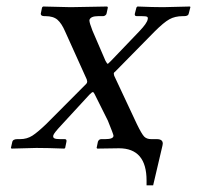

<svg xmlns="http://www.w3.org/2000/svg" viewBox="-20 -451 599 584"><path d="M341.8 0 275.9 1 273.9 -1 277.8 -20Q280.8 -27.8 288.1 -27.8H299.8Q325.2 -27.8 325.2 -38.1Q325.2 -42 308.1 -84L268.1 -164.1Q265.1 -170.9 262.2 -170.9Q259.8 -170.9 252 -163.1L167 -70.8Q143.6 -45.9 142.1 -39.1Q140.6 -32.7 145.3 -30.3Q149.9 -27.8 163.1 -27.8H176.8Q183.6 -27.8 182.1 -20L178.2 -1L175.8 1Q125 -1 90.8 -1L15.1 1L13.2 -1L17.1 -18.1Q18.6 -27.8 32.2 -27.8H41Q62 -27.8 78.4 -38.3Q94.7 -48.8 121.1 -74.2L242.2 -195.8Q245.1 -198.7 245.1 -202.1Q245.6 -203.1 244.1 -208V-209L178.2 -355Q167.5 -379.9 154.8 -390.9Q142.1 -401.9 118.2 -401.9H115.2Q104 -401.9 104 -409.2L107.9 -428.2L110.8 -431.2L194.8 -429.2L306.2 -431.2L308.1 -428.2L304.2 -410.2Q303.7 -406.7 300.3 -404.3Q296.9 -401.9 293.9 -401.9H278.8Q255.4 -401.9 252 -390.1V-388.2Q252 -381.8 261.2 -357.9L300.8 -266.1Q305.7 -256.8 308.1 -256.8Q308.6 -256.8 316.9 -265.1L404.8 -356.9Q427.2 -380.4 429.2 -392.1Q430.7 -397.9 427.5 -399.9Q424.3 -401.9 411.1 -401.9H396Q388.7 -401.9 390.1 -409.2L395 -428.2L397.9 -431.2Q445.3 -429.2 476.1 -429.2L558.1 -431.2L559.1 -429.2L554.2 -410.2Q553.2 -401.9 540 -401.9H536.1Q512.2 -401.9 495.1 -392.3Q478 -382.8 450.2 -355L330.1 -232.9Q326.2 -230.5 326.2 -228Q325.7 -227.1 327.1 -222.2V-221.2L396 -74.2Q411.1 -43 418.7 -35.4Q426.3 -27.8 439.9 -27.8H457Q475.1 -27.8 475.1 -14.2Q475.1 -13.2 474.6 -11Q474.1 -8.8 474.1 -7.8L445.8 112.8H425.8V98.1Q425.8 0 341.8 0Z"/></svg>

Font: Common Serif SemiBold
Style: Italic
Weight: 600
Italic angle: -12°
Designer: Philipp H. Poll, Khaled Hosny
Foundry: Stefan Peev, Context Ltd.
Version: Version 1.026